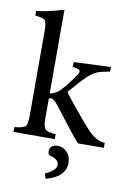

<svg xmlns="http://www.w3.org/2000/svg" viewBox="-100 -771 717 1055"><g transform="rotate(10 258.5 -243.5)"><path d="M517 0 373 1Q358 -15 337 -41Q316 -67 300 -88Q283 -109 256 -145Q228 -180 216 -196Q198 -217 186 -217Q178 -217 172 -215V-105Q172 -56 184 -44Q195 -32 243 -27V0H13V-27Q62 -31 74 -44Q85 -56 85 -105V-575Q85 -623 75 -635Q65 -646 20 -650V-676Q87 -683 172 -710V-242Q207 -249 233 -277Q266 -312 301 -365Q313 -381 313 -390Q313 -393 311 -396Q305 -404 271 -408L272 -435L478 -444V-418Q428 -410 403 -399Q378 -387 350 -360Q324 -335 267 -268Q281 -245 336 -179Q391 -112 420 -81Q467 -31 517 -27ZM265 33Q295 33 318 56Q340 79 340 115Q340 195 231 223L222 195Q283 169 283 137Q283 106 236 95Q221 91 221 71Q221 53 234 43Q247 33 265 33Z"/></g></svg>

Font: Shafarik
Style: Regular
Weight: 400
Version: Version 1.001; ttfautohint (v1.8.4.7-5d5b)